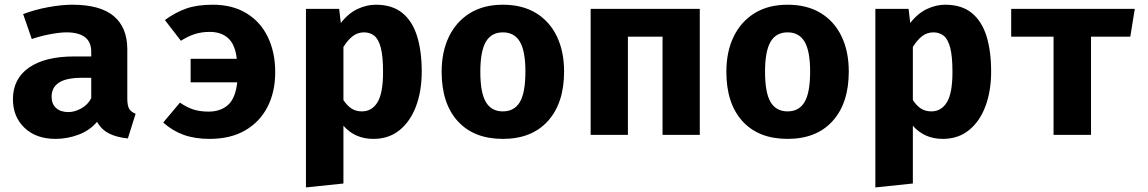

<svg xmlns="http://www.w3.org/2000/svg" viewBox="-20 -583 4963 830"><path d="M530.3 -156.9Q530.3 -126.2 538.7 -112.3Q547.2 -98.5 566.2 -91.3L532.8 15.4Q484.6 10.8 451.5 -5.9Q418.5 -22.6 399.5 -56.4Q368.2 -19 319.5 -0.8Q270.8 17.4 220 17.4Q135.9 17.4 85.9 -30.5Q35.9 -78.5 35.9 -153.8Q35.9 -242.6 105.4 -290.8Q174.9 -339 301 -339H374.4V-359.5Q374.4 -443.1 266.7 -443.1Q240.5 -443.1 199.5 -435.6Q158.5 -428.2 117.4 -414.4L80 -522.1Q132.8 -542.1 190 -552.3Q247.2 -562.6 292.3 -562.6Q413.8 -562.6 472.1 -513.1Q530.3 -463.6 530.3 -370.3ZM275.9 -98.5Q302.1 -98.5 330.8 -114.1Q359.5 -129.7 374.4 -158.5V-246.7H334.4Q266.7 -246.7 234.9 -225.9Q203.1 -205.1 203.1 -165.1Q203.1 -133.8 222.3 -116.2Q241.5 -98.5 275.9 -98.5Z M899.5 -562.6Q985.1 -562.6 1045.6 -525.6Q1106.2 -488.7 1137.9 -422.8Q1169.7 -356.9 1169.7 -270.8Q1169.7 -185.6 1136.4 -120.8Q1103.1 -55.9 1039.7 -19.2Q976.4 17.4 885.6 17.4Q822.6 17.4 774.1 0Q725.6 -17.4 685.6 -53.3L757.9 -139.5Q787.2 -119 815.9 -109.7Q844.6 -100.5 881.5 -100.5Q933.3 -100.5 965.6 -129.2Q997.9 -157.9 1005.6 -227.2H804.1V-328.7H1003.6Q996.9 -389.7 966.9 -417.4Q936.9 -445.1 886.7 -445.1Q850.8 -445.1 821 -435.4Q791.3 -425.6 762.1 -406.7L692.8 -496.4Q738.5 -529.7 785.4 -546.2Q832.3 -562.6 899.5 -562.6Z M1604.1 -562.6Q1675.4 -562.6 1719 -527.2Q1762.6 -491.8 1782.8 -427.2Q1803.1 -362.6 1803.1 -273.8Q1803.1 -189.7 1778.5 -123.8Q1753.8 -57.9 1707.2 -20.3Q1660.5 17.4 1593.8 17.4Q1514.4 17.4 1464.6 -39.5V210.3L1302.6 227.2V-544.6H1446.2L1453.3 -483.6Q1486.7 -526.2 1526.2 -544.4Q1565.6 -562.6 1604.1 -562.6ZM1553.8 -443.1Q1525.6 -443.1 1504.1 -426.2Q1482.6 -409.2 1464.6 -380V-150.3Q1481.5 -125.1 1500.3 -113.3Q1519 -101.5 1544.6 -101.5Q1587.7 -101.5 1611.8 -140.8Q1635.9 -180 1635.9 -271.8Q1635.9 -339.5 1626.2 -376.7Q1616.4 -413.8 1597.9 -428.5Q1579.5 -443.1 1553.8 -443.1Z M2153.8 -562.6Q2237.9 -562.6 2296.9 -526.7Q2355.9 -490.8 2387.2 -425.9Q2418.5 -361 2418.5 -273.8Q2418.5 -137.4 2348.7 -60Q2279 17.4 2153.8 17.4Q2028.7 17.4 1959 -59Q1889.2 -135.4 1889.2 -272.8Q1889.2 -359.5 1920.8 -424.6Q1952.3 -489.7 2011.5 -526.2Q2070.8 -562.6 2153.8 -562.6ZM2153.8 -443.1Q2104.1 -443.1 2080.3 -402.3Q2056.4 -361.5 2056.4 -272.8Q2056.4 -182.6 2080.3 -142.1Q2104.1 -101.5 2153.8 -101.5Q2203.6 -101.5 2227.4 -142.1Q2251.3 -182.6 2251.3 -273.8Q2251.3 -362.1 2227.4 -402.6Q2203.6 -443.1 2153.8 -443.1Z M2844.1 0V-424.6H2694.4V0H2533.3V-544.6H3005.1V0Z M3384.6 -562.6Q3468.7 -562.6 3527.7 -526.7Q3586.7 -490.8 3617.9 -425.9Q3649.2 -361 3649.2 -273.8Q3649.2 -137.4 3579.5 -60Q3509.7 17.4 3384.6 17.4Q3259.5 17.4 3189.7 -59Q3120 -135.4 3120 -272.8Q3120 -359.5 3151.5 -424.6Q3183.1 -489.7 3242.3 -526.2Q3301.5 -562.6 3384.6 -562.6ZM3384.6 -443.1Q3334.9 -443.1 3311 -402.3Q3287.2 -361.5 3287.2 -272.8Q3287.2 -182.6 3311 -142.1Q3334.9 -101.5 3384.6 -101.5Q3434.4 -101.5 3458.2 -142.1Q3482.1 -182.6 3482.1 -273.8Q3482.1 -362.1 3458.2 -402.6Q3434.4 -443.1 3384.6 -443.1Z M4065.6 -562.6Q4136.9 -562.6 4180.5 -527.2Q4224.1 -491.8 4244.4 -427.2Q4264.6 -362.6 4264.6 -273.8Q4264.6 -189.7 4240 -123.8Q4215.4 -57.9 4168.7 -20.3Q4122.1 17.4 4055.4 17.4Q3975.9 17.4 3926.2 -39.5V210.3L3764.1 227.2V-544.6H3907.7L3914.9 -483.6Q3948.2 -526.2 3987.7 -544.4Q4027.2 -562.6 4065.6 -562.6ZM4015.4 -443.1Q3987.2 -443.1 3965.6 -426.2Q3944.1 -409.2 3926.2 -380V-150.3Q3943.1 -125.1 3961.8 -113.3Q3980.5 -101.5 4006.2 -101.5Q4049.2 -101.5 4073.3 -140.8Q4097.4 -180 4097.4 -271.8Q4097.4 -339.5 4087.7 -376.7Q4077.9 -413.8 4059.5 -428.5Q4041 -443.1 4015.4 -443.1Z M4885.6 -544.6 4866.2 -424.6H4696.4V0H4534.4V-424.6H4351.3V-544.6Z"/></svg>

Font: FiraCode Nerd Font
Style: Bold
Weight: 700
Designer: Carrois Corporate, Edenspiekermann AG, Nikita Prokopov
Foundry: Carrois Corporate, Edenspiekermann AG, Nikita Prokopov
Version: Version 6.002;Nerd Fonts 2.1.0